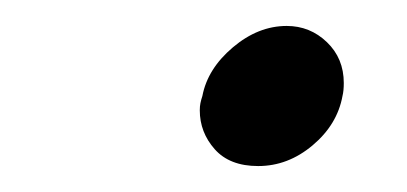

<svg xmlns="http://www.w3.org/2000/svg" viewBox="-20 -332 314 148"><path d="M179 -204Q157 -204 145.5 -217Q134 -230 134 -247Q134 -250 134.5 -252.5Q135 -255 136 -258Q140 -279 159.5 -295.5Q179 -312 201 -312Q219 -312 232 -299.5Q245 -287 245 -268Q245 -262 244 -258Q240 -236 221 -220Q202 -204 179 -204Z"/></svg>

Font: Libertinus Serif Semibold Italic
Style: Regular
Weight: 600
Italic angle: -11.5°
Designer: Philipp H. Poll, Khaled Hosny
Foundry: Caleb Maclennan
Version: Version 7.051;RELEASE